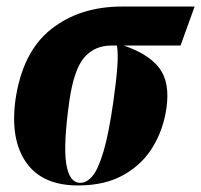

<svg xmlns="http://www.w3.org/2000/svg" viewBox="-20 -556 614 586"><path d="M218 10Q109 10 60 -60Q11 -130 27 -250Q48 -397 135.5 -466.5Q223 -536 352 -536H574L531 -417H358Q436 -390 467.5 -346.5Q499 -303 488 -226Q479 -162 447 -108.5Q415 -55 358 -22.5Q301 10 218 10ZM225 2Q245 2 262.5 -19Q280 -40 296 -94Q312 -148 326 -246Q335 -310 338 -351.5Q341 -393 337 -417H320Q269 -417 237.5 -381Q206 -345 192 -250Q173 -117 182 -57.5Q191 2 225 2Z"/></svg>

Font: Noto Serif Display ExtraCondensed Black
Style: Italic
Weight: 900
Width: 2
Italic angle: -12°
Designer: Monotype Design Team
Foundry: Monotype Imaging Inc.
Version: Version 2.009